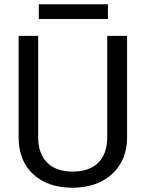

<svg xmlns="http://www.w3.org/2000/svg" viewBox="-20 -881 688 911"><path d="M68.4 0ZM583 -710.9V-227.5Q582.5 -127 519.8 -63Q457 1 349.6 8.8L324.7 9.8Q208 9.8 138.7 -53.2Q69.3 -116.2 68.4 -226.6V-710.9H161.1V-229.5Q161.1 -152.3 203.6 -109.6Q246.1 -66.9 324.7 -66.9Q404.3 -66.9 446.5 -109.4Q488.8 -151.9 488.8 -229V-710.9ZM492.2 -791H164.1V-860.8H492.2Z"/></svg>

Font: Roboto
Style: Regular
Weight: 400
Designer: Google
Version: Version 2.134; 2016; ttfautohint (v1.6)